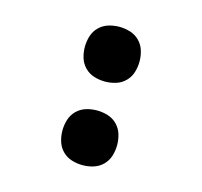

<svg xmlns="http://www.w3.org/2000/svg" viewBox="-85 -631 770 732"><g transform="rotate(15 300.0 -265.0)"><path d="M300 -322Q278 -322 257 -328.5Q236 -335 220.5 -350.5Q205 -366 198.5 -387Q192 -408 192 -430Q192 -452 198.5 -473Q205 -494 220.5 -509.5Q236 -525 257 -531.5Q278 -538 300 -538Q322 -538 343 -531.5Q364 -525 379.5 -509.5Q395 -494 401.5 -473Q408 -452 408 -430Q408 -408 401.5 -387Q395 -366 379.5 -350.5Q364 -335 343 -328.5Q322 -322 300 -322ZM300 8Q278 8 257 1.5Q236 -5 220.5 -20.5Q205 -36 198.5 -57Q192 -78 192 -100Q192 -122 198.5 -143Q205 -164 220.5 -179.5Q236 -195 257 -201.5Q278 -208 300 -208Q322 -208 343 -201.5Q364 -195 379.5 -179.5Q395 -164 401.5 -143Q408 -122 408 -100Q408 -78 401.5 -57Q395 -36 379.5 -20.5Q364 -5 343 1.5Q322 8 300 8Z"/></g></svg>

Font: Iosevka Slab Heavy Extended
Style: Regular
Weight: 900
Width: 7
Monospace: yes
Designer: Belleve Invis
Foundry: Belleve Invis
Version: Version 11.1.0; ttfautohint (v1.8.3)